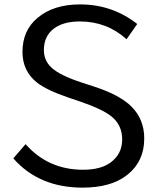

<svg xmlns="http://www.w3.org/2000/svg" viewBox="-20 -820 750 880"><path d="M97.2 -159.2Q201.2 -42 360.4 -42Q442.9 -42 488.3 -76.2Q540 -115.2 540 -181.2Q540 -247.6 489.3 -287.6Q447.8 -320.3 346.2 -355L293 -373Q194.3 -406.7 150.4 -440.9Q83 -493.7 83 -582Q83 -680.7 152.3 -738.3Q225.6 -799.8 346.7 -799.8Q495.1 -799.8 608.9 -710L560.1 -640.1Q469.7 -721.7 346.2 -721.7Q264.2 -721.7 220.2 -683.6Q181.2 -649.4 181.2 -590.8Q181.2 -542.5 215.8 -510.3Q253.9 -474.6 354 -441.9L412.1 -422.9Q530.3 -384.3 583 -331.1Q641.1 -272.5 641.1 -186Q641.1 -76.2 557.6 -14.2Q484.9 40 358.4 40Q158.7 40 41 -94.2Z"/></svg>

Font: BIZ UDPGothic
Style: Regular
Weight: 400
Designer: TypeBank Co., Ltd.
Foundry: Morisawa Inc.
Version: Version 1.051